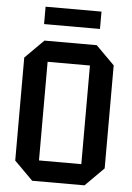

<svg xmlns="http://www.w3.org/2000/svg" viewBox="-59 -914 657 958"><g transform="rotate(5 270.0 -434.5)"><path d="M46 -92V-608L139 -701H401L494 -608V-92L401 1H139ZM164 -597V-103H376V-597ZM130 -783V-870H410V-783Z"/></g></svg>

Font: Tektur SemiCondensed Medium
Style: Regular
Weight: 500
Width: 4
Designer: Adam Jagosz
Foundry: Adam Jagosz
Version: Version 1.005;gftools[0.9.30]